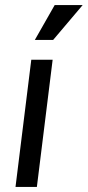

<svg xmlns="http://www.w3.org/2000/svg" viewBox="-20 -735 345 755"><path d="M41 0 103 -500H187L125 0ZM189 -578H117L195 -715H305Z"/></svg>

Font: Inclusive Sans
Style: Italic
Weight: 400
Italic angle: -7°
Designer: Olivia King
Foundry: Olivia King
Version: Version 2.004